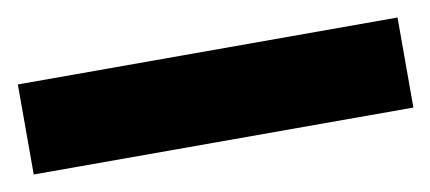

<svg xmlns="http://www.w3.org/2000/svg" viewBox="-33 -946 565 252"><g transform="rotate(-10 250.0 -820.0)"><path d="M503 -760H-3V-880H503Z"/></g></svg>

Font: Noto Sans Black
Style: Regular
Weight: 900
Designer: Monotype Design Team
Foundry: Monotype Imaging Inc.
Version: Version 2.007